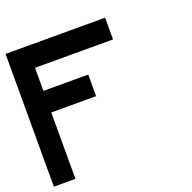

<svg xmlns="http://www.w3.org/2000/svg" viewBox="-120 -787 906 906"><g transform="rotate(-20 333.5 -333.5)"><path d="M108.3 -333.3V0H0V-666.7H500V-557.5H108.3V-441.7H333.3V-333.3Z"/></g></svg>

Font: 0xA000-Squareish-Mono
Style: Squareish-Mono-Bold
Weight: 700
Version: Version 0.1